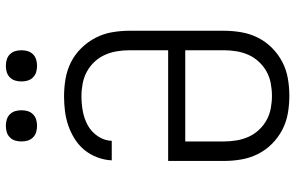

<svg xmlns="http://www.w3.org/2000/svg" viewBox="-192 -784 985 640"><g transform="rotate(-90 300.0 -464.5)"><path d="M300 8Q271 8 242 3Q213 -2 187 -15.5Q161 -29 140 -50Q119 -71 106 -97Q93 -123 88 -152Q83 -181 83 -210V-396H452V-525Q452 -546 448.5 -567Q445 -588 436.5 -607Q428 -626 413.5 -641.5Q399 -657 380.5 -667Q362 -677 341 -681Q320 -685 299 -685Q274 -685 249 -680.5Q224 -676 202 -664Q180 -652 165.5 -630.5Q151 -609 150 -584H85Q86 -608 95 -632Q104 -656 119.5 -675Q135 -694 156.5 -707.5Q178 -721 201.5 -729Q225 -737 249.5 -740Q274 -743 299 -743Q328 -743 357 -738Q386 -733 412 -720Q438 -707 459 -685.5Q480 -664 493.5 -638Q507 -612 512 -583Q517 -554 517 -525V-210Q517 -181 512 -152Q507 -123 494 -97Q481 -71 460 -50Q439 -29 413 -15.5Q387 -2 358 3Q329 8 300 8ZM300 -50Q321 -50 342 -54Q363 -58 381 -68Q399 -78 413.5 -93.5Q428 -109 436.5 -128Q445 -147 448.5 -168Q452 -189 452 -210V-339H148V-210Q148 -189 151.5 -168Q155 -147 163.5 -128Q172 -109 186.5 -93.5Q201 -78 219 -68Q237 -58 258 -54Q279 -50 300 -50ZM400 -833Q389 -833 379 -836Q369 -839 361.5 -846.5Q354 -854 351 -864Q348 -874 348 -885Q348 -896 351 -906Q354 -916 361.5 -923.5Q369 -931 379 -934Q389 -937 400 -937Q411 -937 421 -934Q431 -931 438.5 -923.5Q446 -916 449 -906Q452 -896 452 -885Q452 -874 449 -864Q446 -854 438.5 -846.5Q431 -839 421 -836Q411 -833 400 -833ZM200 -833Q189 -833 179 -836Q169 -839 161.5 -846.5Q154 -854 151 -864Q148 -874 148 -885Q148 -896 151 -906Q154 -916 161.5 -923.5Q169 -931 179 -934Q189 -937 200 -937Q211 -937 221 -934Q231 -931 238.5 -923.5Q246 -916 249 -906Q252 -896 252 -885Q252 -874 249 -864Q246 -854 238.5 -846.5Q231 -839 221 -836Q211 -833 200 -833Z"/></g></svg>

Font: Iosevka Custom Light Extended
Style: Regular
Weight: 300
Width: 7
Monospace: yes
Designer: Belleve Invis
Foundry: Belleve Invis
Version: Version 11.2.4; ttfautohint (v1.8.4)